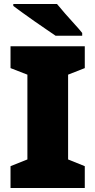

<svg xmlns="http://www.w3.org/2000/svg" viewBox="-20 -947 480 967"><path d="M407 0H33V-110L118 -144V-571L33 -604V-714H407V-604L323 -571V-144L407 -110ZM267 -927Q285 -905 308.5 -878Q332 -851 355.5 -825.5Q379 -800 394 -781V-767H260Q241 -780 212.5 -799.5Q184 -819 153 -840.5Q122 -862 94 -882.5Q66 -903 47 -917V-927Z"/></svg>

Font: Noto Sans Display Black
Style: Regular
Weight: 900
Designer: Monotype Design Team
Foundry: Monotype Imaging Inc.
Version: Version 2.003